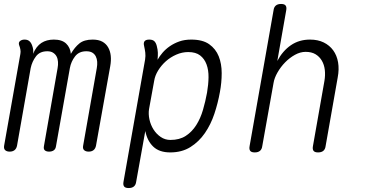

<svg xmlns="http://www.w3.org/2000/svg" viewBox="-29 -760 1849 970"><path d="M20 6Q5 6 -3 -1.5Q-11 -9 -8 -25L74 -488Q76 -499 74 -510Q72 -521 68 -531Q63 -545 72 -552.5Q81 -560 95 -560Q110 -560 119 -552.5Q128 -545 133 -531Q137 -521 138.5 -510Q140 -499 138 -488Q154 -526 180 -543Q206 -560 243 -560Q284 -560 305 -540Q326 -520 329 -488Q348 -521 372 -540.5Q396 -560 439 -560Q469 -560 488 -549.5Q507 -539 517.5 -520.5Q528 -502 530.5 -478Q533 -454 528 -426L456 -24Q453 -9 443.5 -1.5Q434 6 419 6Q404 6 396 -1.5Q388 -9 391 -24L460 -416Q463 -433 462 -448Q461 -463 455 -475Q449 -487 437.5 -494Q426 -501 407 -501Q370 -501 350 -475Q330 -449 324 -416L254 -22Q252 -7 242.5 -0.5Q233 6 219 6Q205 6 197.5 -0.5Q190 -7 193 -22L262 -416Q265 -432 264 -447.5Q263 -463 257 -474.5Q251 -486 239.5 -493.5Q228 -501 210 -501Q172 -501 152.5 -475Q133 -449 126 -416L57 -24Q54 -9 44.5 -1.5Q35 6 20 6Z M767 -458Q777 -476 792.5 -494Q808 -512 829 -526.5Q850 -541 876.5 -550.5Q903 -560 937 -560Q995 -560 1028 -536.5Q1061 -513 1076 -475.5Q1091 -438 1091 -390.5Q1091 -343 1082 -295Q1072 -239 1054 -185Q1036 -131 1006 -87.5Q976 -44 933 -17Q890 10 831 10Q776 10 745.5 -19Q715 -48 705 -98L659 158Q657 174 647.5 182Q638 190 621 190Q604 190 598 182Q592 174 595 158L704 -459Q707 -478 705 -494Q703 -510 699 -528Q695 -544 701.5 -552Q708 -560 725 -560Q742 -560 750.5 -552Q759 -544 763 -528Q768 -509 768.5 -494Q769 -479 767 -458ZM922 -497Q891 -497 861.5 -484Q832 -471 809 -450.5Q786 -430 770 -404Q754 -378 750 -352L724 -209Q720 -184 726 -156.5Q732 -129 746.5 -106Q761 -83 783 -68Q805 -53 832 -53Q878 -53 909.5 -73.5Q941 -94 962.5 -128Q984 -162 996.5 -205Q1009 -248 1017 -292Q1024 -333 1024.5 -369.5Q1025 -406 1014.5 -434.5Q1004 -463 982 -480Q960 -497 922 -497Z M1353 -341 1296 -22Q1294 -6 1284.5 2Q1275 10 1258 10Q1241 10 1235 2Q1229 -6 1232 -22L1353 -708Q1355 -724 1364.5 -732Q1374 -740 1391 -740Q1408 -740 1414 -732Q1420 -724 1417 -708L1372 -452Q1399 -503 1440.5 -531.5Q1482 -560 1537 -560Q1577 -560 1606.5 -545.5Q1636 -531 1654.5 -505.5Q1673 -480 1679 -445Q1685 -410 1677 -368L1616 -22Q1614 -6 1604.5 2Q1595 10 1578 10Q1561 10 1555 2Q1549 -6 1552 -22L1610 -351Q1615 -380 1612 -406.5Q1609 -433 1597 -453.5Q1585 -474 1565 -486Q1545 -498 1515 -498Q1488 -498 1461 -483Q1434 -468 1411.5 -445Q1389 -422 1373 -394Q1357 -366 1353 -341Z"/></svg>

Font: Maple Mono ExtraLight
Style: Italic
Weight: 275
Italic angle: -10°
Monospace: yes
Designer: subframe7536
Version: Version 7.000